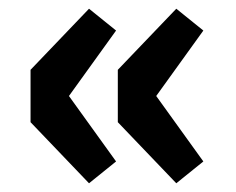

<svg xmlns="http://www.w3.org/2000/svg" viewBox="-20 -472 540 440"><path d="M184 -52 246 -102 138 -252 246 -402 184 -452 50 -312V-192ZM384 -52 446 -102 338 -252 446 -402 384 -452 250 -312V-192Z"/></svg>

Font: Source Sans Pro Black
Style: Regular
Weight: 900
Designer: Paul D. Hunt
Foundry: Adobe Systems Incorporated
Version: Version 3.006;hotconv 1.0.111;makeotfexe 2.5.65597